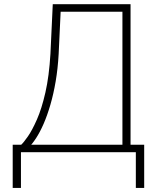

<svg xmlns="http://www.w3.org/2000/svg" viewBox="-20 -731 747 922"><path d="M639.6 -36.1V0H68.4V-36.1ZM80.6 -36.1V171.4H41V-36.1ZM672.4 -36.1V171.4H632.3V-36.1ZM579.1 -710.9V-674.8H249V-710.9ZM606.9 -710.9V0H567.9V-710.9ZM233.4 -710.9H272.9L261.7 -472.2Q257.8 -401.4 247.3 -340.1Q236.8 -278.8 221.9 -227.8Q207 -176.8 189.5 -136.5Q171.9 -96.2 153.1 -67.4Q134.3 -38.6 116.5 -21.5Q98.6 -4.4 84 0H50.8V-36.1H82Q93.8 -46.9 114.3 -76.4Q134.8 -106 157.5 -157.5Q180.2 -209 198 -286.9Q215.8 -364.7 222.2 -472.2Z"/></svg>

Font: Roboto ExtraLight
Style: Regular
Weight: 250
Designer: Christian Robertson
Foundry: Google
Version: Version 3.009; 2024